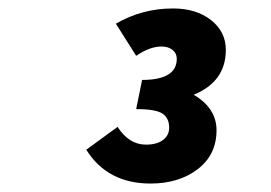

<svg xmlns="http://www.w3.org/2000/svg" viewBox="-20 -790 640 454"><path d="M336 -356Q234 -356 184 -436L258 -490Q285 -448 325 -448Q351 -448 365.5 -459Q380 -470 380 -488Q380 -511 364 -521.5Q348 -532 302 -532L316 -601Q398 -601 398 -651Q398 -664 388 -672Q378 -680 362 -680Q334 -680 302 -658L254 -734Q316 -770 389 -770Q444 -770 479 -742.5Q514 -715 514 -672Q514 -597 438 -566Q492 -534 492 -482Q492 -424 447.5 -390Q403 -356 336 -356Z"/></svg>

Font: TypoPRO Source Code Pro
Style: Italic
Weight: 900
Italic angle: -11°
Monospace: yes
Designer: Paul D. Hunt, Teo Tuominen
Foundry: Adobe Systems Incorporated
Version: Version 1.030;PS 1.0;hotconv 1.0.84;makeotf.lib2.5.63406